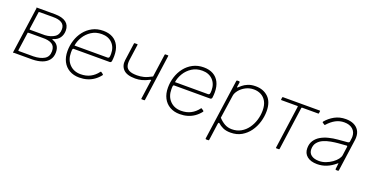

<svg xmlns="http://www.w3.org/2000/svg" viewBox="-31 -1198 3887 2022"><g transform="rotate(20 1912.5 -187.5)"><path d="M58 0 131 -520Q131 -525 129.5 -527.5Q128 -530 132 -530H336Q419 -529 460.5 -497.5Q502 -466 502 -406Q502 -360 478.5 -325.5Q455 -291 405 -276Q401 -275 400.5 -272Q400 -269 403 -268Q440 -258 461.5 -230Q483 -202 483 -155Q483 -104 456.5 -69.5Q430 -35 383 -18Q336 -1 274 0H68Q64 0 61.5 2Q59 4 58 0ZM275 -35Q349 -37 394.5 -64Q440 -91 440 -152Q440 -208 402.5 -230.5Q365 -253 297 -251H143Q139 -251 136.5 -249Q134 -247 133 -251L104 -45Q104 -41 105.5 -38Q107 -35 103 -35ZM312 -286Q375 -290 417 -317.5Q459 -345 459 -406Q459 -453 424 -474.5Q389 -496 327 -495H177Q173 -495 170.5 -493Q168 -491 167 -495L139 -296Q139 -292 140.5 -289Q142 -286 138 -286Z M802 10Q738 10 690.5 -17.5Q643 -45 617.5 -94.5Q592 -144 592 -211Q592 -273 610.5 -331.5Q629 -390 665.5 -437Q702 -484 755 -512Q808 -540 876 -540Q938 -540 982 -515.5Q1026 -491 1049.5 -444.5Q1073 -398 1073 -331Q1073 -317 1072 -302.5Q1071 -288 1069 -272Q1068 -265 1063 -259.5Q1058 -254 1050 -254H644Q638 -254 635 -246.5Q632 -239 632 -208Q632 -126 680 -77Q728 -28 804 -28Q865 -28 912 -52.5Q959 -77 993 -123Q997 -127 999.5 -126.5Q1002 -126 1004 -124L1025 -109Q1030 -106 1027 -98Q999 -62 964.5 -38Q930 -14 889.5 -2Q849 10 802 10ZM1012 -290Q1023 -290 1028.5 -298Q1034 -306 1034 -339Q1034 -413 990 -457.5Q946 -502 873 -502Q807 -502 757.5 -470Q708 -438 678.5 -389Q649 -340 642 -290Z M1500 0Q1497 0 1495.5 -1.5Q1494 -3 1495 -6L1525 -222Q1526 -228 1517 -225Q1468 -200 1432.5 -191Q1397 -182 1360 -182Q1266 -182 1226.5 -223Q1187 -264 1196 -329L1223 -524Q1225 -530 1230 -530H1258Q1261 -530 1262.5 -528.5Q1264 -527 1263 -524L1238 -345Q1233 -306 1241.5 -278Q1250 -250 1279.5 -235Q1309 -220 1367 -220Q1403 -220 1440.5 -229Q1478 -238 1531 -267L1567 -524Q1569 -530 1574 -530H1602Q1609 -530 1607 -524L1535 -6Q1534 0 1528 0Z M1928 10Q1864 10 1816.5 -17.5Q1769 -45 1743.5 -94.5Q1718 -144 1718 -211Q1718 -273 1736.5 -331.5Q1755 -390 1791.5 -437Q1828 -484 1881 -512Q1934 -540 2002 -540Q2064 -540 2108 -515.5Q2152 -491 2175.5 -444.5Q2199 -398 2199 -331Q2199 -317 2198 -302.5Q2197 -288 2195 -272Q2194 -265 2189 -259.5Q2184 -254 2176 -254H1770Q1764 -254 1761 -246.5Q1758 -239 1758 -208Q1758 -126 1806 -77Q1854 -28 1930 -28Q1991 -28 2038 -52.5Q2085 -77 2119 -123Q2123 -127 2125.5 -126.5Q2128 -126 2130 -124L2151 -109Q2156 -106 2153 -98Q2125 -62 2090.5 -38Q2056 -14 2015.5 -2Q1975 10 1928 10ZM2138 -290Q2149 -290 2154.5 -298Q2160 -306 2160 -339Q2160 -413 2116 -457.5Q2072 -502 1999 -502Q1933 -502 1883.5 -470Q1834 -438 1804.5 -389Q1775 -340 1768 -290Z M2283 165Q2279 165 2276.5 162Q2274 159 2275 155L2370 -519Q2371 -526 2373 -528Q2375 -530 2382 -530H2398Q2403 -530 2406 -526.5Q2409 -523 2408 -518L2400 -467Q2399 -461 2401.5 -460.5Q2404 -460 2411 -466Q2420 -474 2441 -492Q2462 -510 2497.5 -525Q2533 -540 2584 -540Q2670 -540 2725 -487.5Q2780 -435 2780 -331Q2780 -271 2762 -210.5Q2744 -150 2708.5 -100.5Q2673 -51 2620.5 -20.5Q2568 10 2498 10Q2446 10 2411.5 -6.5Q2377 -23 2359 -41Q2351 -48 2347 -45Q2343 -42 2341 -32L2315 156Q2314 161 2312.5 163Q2311 165 2306 165H2283ZM2499 -28Q2556 -28 2600.5 -53.5Q2645 -79 2675.5 -121.5Q2706 -164 2722 -216.5Q2738 -269 2738 -323Q2738 -385 2716 -424.5Q2694 -464 2657.5 -483Q2621 -502 2577 -502Q2527 -502 2485.5 -480Q2444 -458 2418 -425.5Q2392 -393 2388 -363L2350 -103Q2382 -68 2418 -48Q2454 -28 2499 -28Z M3298 -495H3119Q3112 -495 3111 -488L3044 -6Q3043 0 3037 0H3009Q3003 0 3004 -6L3071 -488Q3072 -492 3070.5 -493.5Q3069 -495 3065 -495H2886Q2881 -495 2881 -501L2884 -524Q2886 -530 2891 -530H3303Q3310 -530 3308 -524L3305 -501Q3305 -495 3298 -495Z M3669 -70Q3622 -30 3572.5 -10Q3523 10 3468 10Q3396 10 3355.5 -23Q3315 -56 3315 -113Q3315 -164 3338.5 -199.5Q3362 -235 3401 -257.5Q3440 -280 3488.5 -292Q3537 -304 3587 -308L3693 -317Q3712 -319 3714 -333L3718 -364Q3719 -370 3719.5 -376Q3720 -382 3720 -388Q3720 -441 3685 -471.5Q3650 -502 3590 -502Q3538 -502 3493.5 -478Q3449 -454 3408 -408Q3405 -405 3403 -405Q3401 -405 3398 -407L3376 -422Q3374 -424 3373.5 -426.5Q3373 -429 3376 -433Q3414 -479 3469 -509.5Q3524 -540 3594 -540Q3646 -540 3683 -522.5Q3720 -505 3740 -473Q3760 -441 3760 -396Q3760 -389 3759.5 -381.5Q3759 -374 3758 -366L3708 -9Q3707 -3 3705 -1.5Q3703 0 3698 0H3680Q3676 0 3673 -2.5Q3670 -5 3671 -10L3678 -71Q3678 -81 3669 -70ZM3704 -267Q3705 -275 3702.5 -278Q3700 -281 3693 -280L3603 -273Q3568 -270 3525.5 -262.5Q3483 -255 3445 -239Q3407 -223 3382.5 -193.5Q3358 -164 3358 -118Q3358 -75 3389.5 -51.5Q3421 -28 3476 -28Q3514 -28 3551 -42Q3588 -56 3619 -78Q3651 -101 3669.5 -125.5Q3688 -150 3691 -172Z"/></g></svg>

Font: Libre Franklin Thin
Style: Italic
Weight: 100
Italic angle: -8°
Designer: Pablo Impallari, Rodrigo Fuenzalida, Nhung Nguyen
Foundry: Impallari Type
Version: Version 3.000